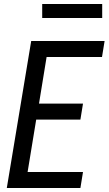

<svg xmlns="http://www.w3.org/2000/svg" viewBox="-20 -940 543 960"><path d="M14 0 136 -735H503L490 -655H213L175 -422H395L382 -342H161L118 -80H395L382 0ZM491 -850H191V-920H491Z"/></svg>

Font: Iosevka SS04 Medium Oblique
Style: Regular
Weight: 500
Italic angle: -9°
Monospace: yes
Designer: Belleve Invis
Foundry: Belleve Invis
Version: Version 19.0.0; ttfautohint (v1.8.4)